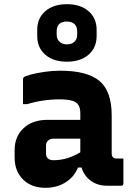

<svg xmlns="http://www.w3.org/2000/svg" viewBox="-20 -888 640 918"><path d="M514 -337V-155Q514 -142 520 -136Q526 -130 539 -130H570V-11Q570 0 559 0H492Q447 0 414.5 -23.5Q382 -47 370 -87H353Q334 -41 292.5 -15.5Q251 10 197 10Q130 10 90 -30Q50 -70 50 -134V-171Q50 -235 92.5 -275Q135 -315 207 -315H364V-347Q364 -385 342 -399Q320 -413 267 -413Q185 -413 110 -390H90V-508Q90 -515 93 -518Q99 -524 127 -531.5Q155 -539 193 -544.5Q231 -550 267 -550Q397 -550 455.5 -501Q514 -452 514 -337ZM200 -155Q200 -122 236 -122Q302 -122 364 -160V-225H236Q219 -225 209 -215Q200 -206 200 -192ZM300 -868Q365 -868 403.5 -834.5Q442 -801 442 -745V-716Q442 -660 403.5 -626.5Q365 -593 300 -593Q235 -593 196.5 -626.5Q158 -660 158 -716V-745Q158 -801 196.5 -834.5Q235 -868 300 -868ZM300 -785Q251 -785 251 -738V-722Q251 -701 264 -689Q277 -676 300 -676Q323 -676 336 -688.5Q349 -701 349 -722V-738Q349 -760 337 -772Q324 -785 300 -785Z"/></svg>

Font: Recursive Mn Lnr St XBd
Style: Regular
Weight: 800
Monospace: yes
Version: Version 1.079;hotconv 1.0.112;makeotfexe 2.5.65598; ttfautoh